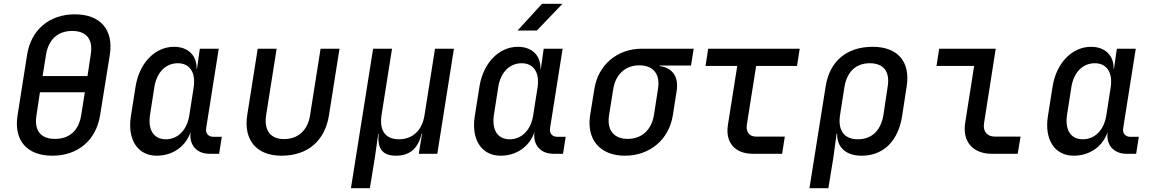

<svg xmlns="http://www.w3.org/2000/svg" viewBox="-20 -805 6040 1005"><path d="M254 10C387 10 483 -70 504 -202L555 -519C575 -650 505 -730 372 -730C239 -730 143 -650 122 -519L72 -202C51 -70 121 10 254 10ZM203 -407 221 -519C234 -599 283 -643 358 -643C433 -643 468 -599 455 -519L438 -407ZM268 -78C193 -78 158 -121 171 -202L189 -322H424L405 -202C392 -121 343 -78 268 -78Z M800 10C885 10 953 -39 978 -115C968 -48 1008 0 1077 0H1127L1141 -89H1096C1071 -89 1055 -107 1059 -133L1125 -550H1026L1011 -445H1009C1011 -514 965 -560 891 -560C792 -560 710 -476 690 -354L665 -196C646 -74 701 10 800 10ZM848 -76C785 -76 754 -124 765 -202L788 -349C800 -426 847 -474 911 -474C973 -474 1005 -426 994 -349L971 -202C959 -124 911 -76 848 -76Z M1453 10C1591 10 1681 -68 1702 -202L1757 -550H1658L1603 -202C1591 -122 1539 -77 1467 -77C1396 -77 1361 -122 1373 -202L1428 -550H1329L1274 -202C1254 -72 1323 10 1453 10Z M1817 180H1916L1942 21L1960 -105H1962C1955 -34 1976 10 2053 10C2130 10 2170 -34 2187 -105H2189L2172 0H2269L2356 -550H2257L2202 -202C2190 -122 2139 -76 2068 -76C1997 -76 1965 -122 1977 -202L2032 -550H1933Z M2689 -645H2790L2924 -785H2817ZM2600 10C2685 10 2753 -39 2778 -115C2768 -48 2808 0 2877 0H2927L2941 -89H2896C2871 -89 2855 -107 2859 -133L2925 -550H2826L2811 -445H2809C2811 -514 2765 -560 2691 -560C2592 -560 2510 -476 2490 -354L2465 -196C2446 -74 2501 10 2600 10ZM2648 -76C2585 -76 2554 -124 2565 -202L2588 -349C2600 -426 2647 -474 2711 -474C2773 -474 2805 -426 2794 -349L2771 -202C2759 -124 2711 -76 2648 -76Z M3251 10C3382 10 3482 -75 3502 -202L3522 -330C3533 -403 3500 -451 3433 -459V-462H3597L3611 -550H3340C3210 -550 3111 -465 3091 -339L3069 -202C3049 -75 3121 10 3251 10ZM3266 -78C3192 -78 3156 -125 3168 -202L3190 -339C3202 -415 3253 -463 3326 -463C3400 -463 3437 -417 3424 -339L3403 -202C3390 -125 3339 -78 3266 -78Z M3921 0H4074L4088 -90H3937C3903 -90 3884 -114 3889 -151L3938 -460H4152L4166 -550H3687L3673 -460H3839L3790 -150C3776 -59 3827 0 3921 0Z M4217 180H4316L4342 21L4359 -105H4362C4360 -34 4408 10 4490 10C4603 10 4681 -65 4702 -197L4726 -354C4746 -482 4679 -560 4548 -560C4412 -560 4323 -485 4302 -354ZM4470 -76C4399 -76 4365 -122 4377 -202L4400 -349C4413 -429 4460 -474 4533 -474C4606 -474 4640 -429 4626 -349L4604 -202C4590 -121 4543 -76 4470 -76Z M5172 0H5307L5322 -90H5188C5146 -90 5124 -117 5131 -161L5192 -550H4896L4882 -460H5079L5032 -161C5017 -64 5072 0 5172 0Z M5600 10C5685 10 5753 -39 5778 -115C5768 -48 5808 0 5877 0H5927L5941 -89H5896C5871 -89 5855 -107 5859 -133L5925 -550H5826L5811 -445H5809C5811 -514 5765 -560 5691 -560C5592 -560 5510 -476 5490 -354L5465 -196C5446 -74 5501 10 5600 10ZM5648 -76C5585 -76 5554 -124 5565 -202L5588 -349C5600 -426 5647 -474 5711 -474C5773 -474 5805 -426 5794 -349L5771 -202C5759 -124 5711 -76 5648 -76Z"/></svg>

Font: JetBrains Mono Medium
Style: Italic
Weight: 436
Italic angle: -9°
Monospace: yes
Designer: Philipp Nurullin, Konstantin Bulenkov
Foundry: JetBrains
Version: Version 2.305